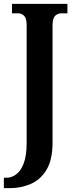

<svg xmlns="http://www.w3.org/2000/svg" viewBox="-35 -734 385 994"><path d="M-15 240V186H0Q25 186 48.5 169Q72 152 87.5 112.5Q103 73 103 5V-604Q103 -639 90 -652Q77 -665 60 -665H27V-714H314V-665H281Q264 -665 250.5 -652Q237 -639 237 -602V4Q237 94 205.5 145.5Q174 197 123.5 218.5Q73 240 17 240Z"/></svg>

Font: Noto Serif Armenian ExtraCondensed
Style: Bold
Weight: 700
Width: 2
Designer: Monotype Design Team
Foundry: Monotype Imaging Inc.
Version: Version 2.008; ttfautohint (v1.8.4.7-5d5b)